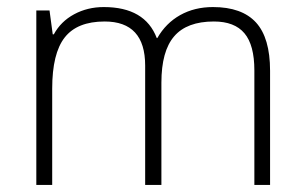

<svg xmlns="http://www.w3.org/2000/svg" viewBox="-20 -524 863 544"><path d="M745.2 0H700.7V-324.6Q700.7 -396.4 672.6 -429.7Q644.6 -463.1 585.9 -463.1Q509.6 -463.1 473.5 -421.1Q437.3 -379.2 437.3 -289.7V0H391.3V-338.2Q391.3 -463.1 276.5 -463.1Q198.7 -463.1 163.3 -417.8Q127.9 -372.6 127.9 -273V0H82.9V-494.4H120.3L129.4 -426.7H132.5Q152.2 -463.1 190.1 -483.6Q228 -504 274 -504Q390.8 -504 424.2 -416.1H425.7Q449.9 -458.5 490.6 -481.3Q531.3 -504 583.4 -504Q665.3 -504 705.3 -460.3Q745.2 -416.6 745.2 -323.6Z"/></svg>

Font: Khula Light
Style: Regular
Weight: 300
Designer: Erin McLaughlin, Steve Matteson
Version: Version 1.002;PS 1.0;hotconv 1.0.72;makeotf.lib2.5.5900; ttf